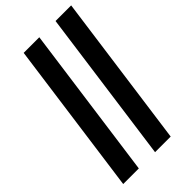

<svg xmlns="http://www.w3.org/2000/svg" viewBox="-253 -904 978 978"><g transform="rotate(-45 236.0 -415.5)"><path d="M16.5 0 130.5 -831H243L129 0ZM246 0 360 -831H472.5L358.5 0Z"/></g></svg>

Font: Merriweather 36pt Medium
Style: Italic
Weight: 500
Italic angle: -7.8°
Version: Version 2.101